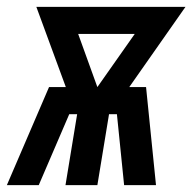

<svg xmlns="http://www.w3.org/2000/svg" viewBox="-56 -540 561 560"><path d="M-36 0 87 -286H136L50 -520H485L321 -286H370L399 0H306L285 -207H262L228 0H135L169 -207H146L57 0ZM228 -286 337 -441H172Z"/></svg>

Font: Iosevka QP
Style: Bold Italic
Weight: 700
Italic angle: -9°
Designer: Belleve Invis
Foundry: Belleve Invis
Version: Version 20.0.0; ttfautohint (v1.8.4)